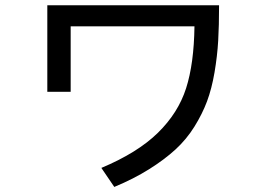

<svg xmlns="http://www.w3.org/2000/svg" viewBox="-20 -699 1040 739"><path d="M162.1 -345.7V-678.7H823.2Q823.2 -600.6 819.8 -542Q816.4 -483.4 805.7 -420.4Q794.9 -357.4 776.9 -309.1Q758.8 -260.7 728.5 -211.9Q698.2 -163.1 655.8 -124Q613.3 -85 554.2 -47.9Q495.1 -10.7 419.9 20.5L370.1 -52.7Q509.8 -111.3 587.9 -188Q666 -264.6 696.3 -359.4Q726.6 -454.1 728.5 -597.7H252V-345.7Z"/></svg>

Font: Gothic A1 Medium
Style: Regular
Weight: 500
Designer: HanYang I&C Co.,Ltd.
Foundry: HanYang I&C Co.,Ltd.
Version: Version 2.50